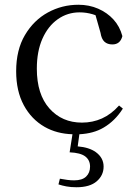

<svg xmlns="http://www.w3.org/2000/svg" viewBox="-20 -551 578 808"><path d="M273 90 285 14Q219 12 168 -17Q112 -49 80 -108.5Q48 -168 48 -251Q48 -341 85 -403.5Q122 -466 181.5 -498.5Q241 -531 310 -531Q355 -531 393 -514.5Q431 -498 457.5 -469Q484 -440 495 -399Q486 -364 453 -364Q432 -364 419.5 -375.5Q407 -387 403 -413L382 -487Q376 -489 370 -491Q343 -499 315 -499Q264 -499 223 -470Q182 -441 158.5 -388Q135 -335 135 -262Q135 -154 188 -94.5Q241 -35 325 -35Q370 -35 409 -52.5Q448 -70 481 -107L497 -94Q464 -42 416 -14Q374 11 314 14L307 65Q355 69 383 89Q416 113 416 150Q416 187 387 212Q358 237 302 237Q278 237 259.5 233.5Q241 230 226 225L232 201Q248 204 263 206Q278 208 292 208Q326 208 342.5 192Q359 176 359 150Q359 123 339 107.5Q319 92 273 90Z"/></svg>

Font: Early Summer Mincho
Style: Regular
Weight: 400
Designer: GuiWonder
Version: Version 1.002